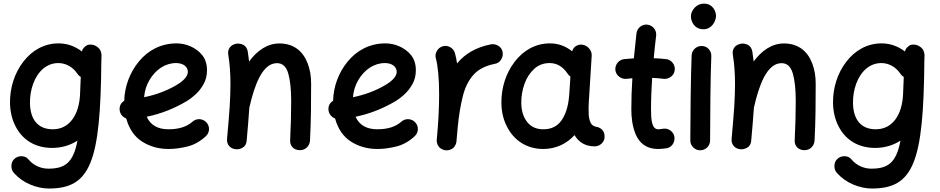

<svg xmlns="http://www.w3.org/2000/svg" viewBox="-20 -787 5267 1076"><path d="M486.3 -537.1C474.1 -537.6 463.9 -533.2 455.6 -524.9C447.3 -518.1 441.4 -509.3 439 -498.5C399.4 -528.8 355.5 -543.9 307.6 -543.9C227.5 -543.9 159.2 -504.4 110.8 -441.4C62 -378.4 34.7 -295.4 36.1 -209C37.1 -160.6 47.4 -117.2 66.9 -79.6C105.5 -3.4 176.8 42 272.5 42C325.7 42 374.5 26.9 414.1 1C390.6 126.5 342.8 158.2 250.5 158.2C212.9 158.2 169.9 143.1 138.7 105.5C129.4 94.2 117.2 88.9 101.1 88.4C85 87.9 70.8 93.3 59.6 104.5C49.3 114.7 43.9 127.4 43.9 143.1C43.5 158.2 48.3 171.9 58.6 183.1C84.5 211.4 114.7 232.9 150.4 247.6C185.5 262.2 220.2 269.5 253.9 269.5C488.8 269.5 543 118.2 547.9 -442.9L548.8 -474.1C549.3 -479 548.8 -483.9 547.4 -488.8C544.9 -506.3 534.7 -520 516.6 -529.8C510.3 -533.2 503.4 -535.6 496.1 -536.6C493.2 -537.1 490.2 -537.1 487.8 -537.1ZM275.4 -62.5C190.9 -62.5 149.9 -119.6 147.9 -207.5C147.5 -246.6 153.3 -283.2 166 -317.9C191.4 -386.7 241.2 -433.6 307.1 -433.6C350.6 -433.6 389.2 -409.7 412.1 -376C417 -367.7 423.8 -361.3 432.6 -356L428.7 -261.2C426.3 -201.2 411.6 -152.8 384.8 -116.7C357.4 -80.6 320.8 -62.5 275.4 -62.5Z M1132.8 -22.9C1144 -33.2 1150.4 -45.9 1151.4 -61.5C1151.9 -76.7 1147 -89.8 1136.7 -101.1C1116.7 -123.5 1081.1 -125.5 1058.6 -105C1026.9 -76.7 982.4 -62.5 924.3 -62.5C863.8 -62.5 823.2 -85.9 802.2 -132.8C881.3 -148.9 957 -178.7 1029.8 -222.2C1042 -229.5 1056.6 -240.7 1074.2 -256.3C1091.3 -271.5 1106.9 -291 1120.1 -314C1133.3 -336.9 1140.1 -363.3 1140.1 -393.1C1140.1 -426.8 1131.3 -455.1 1113.8 -477.5C1078.1 -522 1021 -543.9 969.7 -543.9C881.3 -543.9 809.1 -504.4 758.3 -442.4C707 -380.4 678.2 -301.8 676.3 -222.2C657.7 -210.4 648.9 -193.8 650.4 -171.9C651.9 -148.9 667.5 -130.4 687.5 -123C703.6 -64 733.4 -21 776.9 6.8C820.3 34.2 869.1 47.9 924.3 47.9C959.5 47.9 995.1 43 1031.7 33.7C1068.4 24.4 1102.1 5.4 1132.8 -22.9ZM966.8 -433.6C1004.4 -433.6 1032.7 -415 1032.7 -384.3C1032.7 -360.4 1011.2 -335.4 968.8 -310.1C914.6 -278.3 853.5 -255.4 787.6 -242.2C790.5 -277.8 800.8 -310.1 817.9 -338.9C852.1 -397 906.2 -433.6 966.8 -433.6Z M1252.4 -9.3C1249 26.4 1273.9 46.9 1300.8 49.3C1314.9 50.8 1328.6 47.4 1341.3 39.6C1354 31.7 1360.8 19 1362.3 1.5C1368.7 -70.8 1374 -131.3 1377.4 -184.6L1377.9 -186C1405.3 -306.2 1449.2 -433.1 1532.2 -433.1C1563 -433.1 1584 -414.1 1595.2 -376C1606.4 -337.4 1611.8 -285.6 1611.8 -220.7C1611.8 -152.3 1609.9 -82 1606 0.5C1604.5 29.3 1625 54.7 1660.6 54.7C1695.3 54.7 1715.8 27.8 1717.3 0.5C1723.1 -108.9 1723.6 -215.8 1723.6 -319.3C1723.6 -360.4 1717.3 -397.9 1704.1 -432.1C1678.2 -500 1626 -543.5 1545.9 -543.5C1475.6 -543.5 1419.4 -501 1376 -442.4C1374 -460.4 1371.6 -478.5 1368.7 -497.6C1365.2 -516.1 1356.9 -528.8 1342.8 -536.1C1328.6 -543 1314 -544.4 1299.8 -541C1274.9 -535.2 1253.4 -514.2 1259.3 -480.5C1267.6 -427.7 1271.5 -378.4 1271.5 -315.9C1271.5 -278.8 1270 -235.8 1267.1 -187C1263.7 -138.2 1258.8 -79.1 1252.4 -9.3Z M2303.2 -22.9C2314.5 -33.2 2320.8 -45.9 2321.8 -61.5C2322.3 -76.7 2317.4 -89.8 2307.1 -101.1C2287.1 -123.5 2251.5 -125.5 2229 -105C2197.3 -76.7 2152.8 -62.5 2094.7 -62.5C2034.2 -62.5 1993.7 -85.9 1972.7 -132.8C2051.8 -148.9 2127.4 -178.7 2200.2 -222.2C2212.4 -229.5 2227.1 -240.7 2244.6 -256.3C2261.7 -271.5 2277.3 -291 2290.5 -314C2303.7 -336.9 2310.5 -363.3 2310.5 -393.1C2310.5 -426.8 2301.8 -455.1 2284.2 -477.5C2248.5 -522 2191.4 -543.9 2140.1 -543.9C2051.8 -543.9 1979.5 -504.4 1928.7 -442.4C1877.4 -380.4 1848.6 -301.8 1846.7 -222.2C1828.1 -210.4 1819.3 -193.8 1820.8 -171.9C1822.3 -148.9 1837.9 -130.4 1857.9 -123C1874 -64 1903.8 -21 1947.3 6.8C1990.7 34.2 2039.6 47.9 2094.7 47.9C2129.9 47.9 2165.5 43 2202.1 33.7C2238.8 24.4 2272.5 5.4 2303.2 -22.9ZM2137.2 -433.6C2174.8 -433.6 2203.1 -415 2203.1 -384.3C2203.1 -360.4 2181.6 -335.4 2139.2 -310.1C2085 -278.3 2023.9 -255.4 1958 -242.2C1960.9 -277.8 1971.2 -310.1 1988.3 -338.9C2022.5 -397 2076.7 -433.6 2137.2 -433.6Z M2477.5 55.2C2482.9 55.7 2487.8 55.7 2493.2 54.7C2493.7 54.7 2493.7 54.7 2494.1 54.2H2495.1C2513.7 50.3 2526.9 39.6 2534.2 21.5C2534.2 21 2534.2 21 2534.7 20.5V19.5C2536.6 15.1 2537.6 10.3 2538.1 5.4C2540.5 -18.6 2543 -44.4 2544.9 -72.3C2551.3 -139.2 2561 -197.8 2573.7 -247.6C2585.9 -296.9 2606 -337.4 2633.8 -368.2C2661.6 -398.9 2701.2 -418.9 2752.9 -429.2C2768.1 -431.6 2779.8 -439.5 2788.1 -452.6C2796.4 -465.8 2799.3 -479.5 2796.9 -494.6C2794.4 -509.8 2786.6 -521.5 2773.4 -529.8C2760.3 -538.1 2746.6 -541 2731.4 -538.6C2645 -521.5 2584.5 -483.9 2541.5 -431.6C2538.1 -453.6 2534.2 -473.1 2529.3 -490.2C2524.9 -504.4 2516.1 -515.6 2502.4 -522.9C2488.8 -530.3 2474.6 -531.7 2460.4 -527.3C2446.3 -522.9 2435.1 -514.2 2427.7 -500.5C2420.4 -486.8 2418.5 -472.7 2422.9 -458.5C2428.2 -439.9 2432.6 -412.6 2436 -376.5C2439.5 -339.8 2440.9 -301.3 2440.9 -259.8C2440.9 -197.3 2438 -131.3 2433.6 -74.7C2431.6 -52.7 2430.2 -31.2 2428.2 -9.8C2427.7 -8.3 2427.7 -6.8 2427.7 -5.4C2427.2 0 2427.2 4.9 2428.2 10.3C2428.2 10.7 2428.2 10.7 2428.7 11.2V12.2C2432.6 30.8 2443.4 43.9 2461.4 51.3C2461.9 51.3 2461.9 51.3 2462.4 51.8H2463.4C2467.8 53.7 2472.7 54.7 2477.5 55.2Z M3312.5 33.2C3327.6 33.2 3340.8 27.8 3352.1 17.1C3363.3 5.9 3368.7 -6.8 3368.2 -22C3368.2 -54.7 3348.6 -68.4 3329.6 -74.7C3309.6 -77.1 3296.9 -85 3290.5 -98.1C3284.2 -111.3 3280.3 -126.5 3279.3 -143.6C3277.8 -163.6 3278.3 -199.7 3280.3 -227.1C3280.8 -233.4 3281.2 -239.3 3281.7 -245.6L3295.9 -474.1C3296.9 -488.8 3292.5 -502.4 3282.2 -514.6C3272 -526.9 3258.8 -534.2 3243.7 -536.6C3216.8 -540 3192.9 -524.4 3186.5 -499.5C3149.9 -528.3 3109.9 -543.9 3061.5 -543.9C2981 -543.9 2912.6 -504.4 2864.3 -440.9C2815.4 -377.4 2788.6 -294.9 2790 -209C2790.5 -160.6 2800.8 -116.7 2820.8 -78.1C2859.9 0 2932.1 47.9 3024.4 47.9C3095.2 47.9 3155.3 19 3199.7 -29.8C3222.7 9.3 3259.3 33.2 3312.5 33.2ZM3025.4 -62.5C2986.3 -62.5 2956.1 -75.7 2935.1 -102.5C2913.6 -128.9 2902.3 -164.1 2901.4 -207.5C2900.9 -246.1 2906.7 -282.2 2919.4 -316.9C2931.6 -351.6 2950.2 -379.4 2974.1 -401.4C2998 -422.9 3026.9 -433.6 3060.5 -433.6C3103 -433.6 3136.2 -411.1 3159.7 -376C3164.1 -368.7 3169.4 -362.8 3176.8 -357.9L3170.4 -261.2C3170.4 -259.8 3170.4 -257.8 3169.9 -256.3C3169.4 -254.9 3169.4 -252.9 3169.4 -251C3169.4 -248.5 3169.4 -246.1 3168.9 -243.7C3163.6 -188 3149.4 -144 3126 -111.3C3102.5 -78.6 3068.8 -62.5 3025.4 -62.5Z M3761.2 -393.6C3763.2 -408.7 3759.3 -422.4 3750 -434.6C3740.7 -446.8 3728.5 -453.6 3713.4 -455.6C3691.4 -458 3668 -460 3643.6 -460.9C3647.5 -503.4 3651.9 -544.9 3657.2 -587.4C3660.6 -617.2 3639.2 -645 3608.4 -648.9C3578.6 -652.3 3550.8 -630.9 3546.9 -600.1C3541.5 -553.7 3536.6 -506.8 3532.2 -460C3513.7 -459 3495.1 -457.5 3477.1 -455.6C3447.3 -451.7 3425.3 -424.3 3428.7 -393.6C3430.7 -378.4 3438 -366.2 3450.2 -356.9C3462.4 -347.7 3475.6 -343.8 3490.7 -345.2C3501.5 -346.7 3512.7 -347.7 3523.9 -348.6C3520 -290.5 3518.1 -232.4 3518.1 -173.3C3518.1 -134.8 3522.5 -81.1 3542.5 -34.2C3562.5 13.2 3600.6 47.9 3668.5 47.9C3682.6 47.9 3698.7 46.4 3714.8 43.9C3730 41.5 3741.7 33.7 3750.5 21C3758.8 7.8 3761.7 -5.9 3759.3 -21C3756.8 -35.6 3749 -47.4 3736.3 -56.2C3723.6 -64.9 3710 -67.9 3694.8 -65.4C3685.1 -63.5 3676.3 -62.5 3668.5 -62.5C3632.3 -62.5 3628.4 -118.2 3628.4 -173.3C3628.4 -232.4 3630.9 -292 3634.8 -350.6C3657.7 -349.6 3679.2 -347.7 3699.2 -345.2C3714.4 -343.8 3728 -347.7 3740.2 -356.9C3752.4 -366.2 3759.3 -378.4 3761.2 -393.6Z M3852.1 -694.8C3852.1 -669.9 3868.7 -623 3922.9 -623C3968.3 -623 3992.7 -668 3992.7 -698.2C3992.7 -723.1 3974.6 -766.6 3925.3 -766.6C3905.3 -766.6 3887.7 -759.3 3873.5 -744.6C3859.4 -729.5 3852.1 -712.9 3852.1 -694.8ZM3913.6 -529.3H3911.1C3883.3 -529.3 3857.4 -507.3 3856 -476.6C3851.1 -360.8 3848.6 -101.6 3848.6 0C3848.6 15.1 3854 27.8 3865.2 39.1C3876 49.8 3888.7 55.2 3903.8 55.2C3918.9 55.2 3932.1 49.8 3943.4 39.1C3954.1 27.8 3959.5 15.1 3959.5 0C3959.5 -101.1 3961.4 -360.4 3966.3 -471.7V-474.6C3966.3 -488.8 3961.4 -501 3951.7 -512.2C3941.4 -523.4 3928.7 -528.8 3913.6 -529.3Z M4080.1 -9.3C4076.7 26.4 4101.6 46.9 4128.4 49.3C4142.6 50.8 4156.2 47.4 4168.9 39.6C4181.6 31.7 4188.5 19 4189.9 1.5C4196.3 -70.8 4201.7 -131.3 4205.1 -184.6L4205.6 -186C4232.9 -306.2 4276.9 -433.1 4359.9 -433.1C4390.6 -433.1 4411.6 -414.1 4422.9 -376C4434.1 -337.4 4439.5 -285.6 4439.5 -220.7C4439.5 -152.3 4437.5 -82 4433.6 0.5C4432.1 29.3 4452.6 54.7 4488.3 54.7C4522.9 54.7 4543.5 27.8 4544.9 0.5C4550.8 -108.9 4551.3 -215.8 4551.3 -319.3C4551.3 -360.4 4544.9 -397.9 4531.7 -432.1C4505.9 -500 4453.6 -543.5 4373.5 -543.5C4303.2 -543.5 4247.1 -501 4203.6 -442.4C4201.7 -460.4 4199.2 -478.5 4196.3 -497.6C4192.9 -516.1 4184.6 -528.8 4170.4 -536.1C4156.2 -543 4141.6 -544.4 4127.4 -541C4102.5 -535.2 4081.1 -514.2 4086.9 -480.5C4095.2 -427.7 4099.1 -378.4 4099.1 -315.9C4099.1 -278.8 4097.7 -235.8 4094.7 -187C4091.3 -138.2 4086.4 -79.1 4080.1 -9.3Z M5098.6 -537.1C5086.4 -537.6 5076.2 -533.2 5067.9 -524.9C5059.6 -518.1 5053.7 -509.3 5051.3 -498.5C5011.7 -528.8 4967.8 -543.9 4919.9 -543.9C4839.8 -543.9 4771.5 -504.4 4723.1 -441.4C4674.3 -378.4 4647 -295.4 4648.4 -209C4649.4 -160.6 4659.7 -117.2 4679.2 -79.6C4717.8 -3.4 4789.1 42 4884.8 42C4938 42 4986.8 26.9 5026.4 1C5002.9 126.5 4955.1 158.2 4862.8 158.2C4825.2 158.2 4782.2 143.1 4751 105.5C4741.7 94.2 4729.5 88.9 4713.4 88.4C4697.3 87.9 4683.1 93.3 4671.9 104.5C4661.6 114.7 4656.2 127.4 4656.2 143.1C4655.8 158.2 4660.6 171.9 4670.9 183.1C4696.8 211.4 4727.1 232.9 4762.7 247.6C4797.9 262.2 4832.5 269.5 4866.2 269.5C5101.1 269.5 5155.3 118.2 5160.2 -442.9L5161.1 -474.1C5161.6 -479 5161.1 -483.9 5159.7 -488.8C5157.2 -506.3 5147 -520 5128.9 -529.8C5122.6 -533.2 5115.7 -535.6 5108.4 -536.6C5105.5 -537.1 5102.5 -537.1 5100.1 -537.1ZM4887.7 -62.5C4803.2 -62.5 4762.2 -119.6 4760.3 -207.5C4759.8 -246.6 4765.6 -283.2 4778.3 -317.9C4803.7 -386.7 4853.5 -433.6 4919.4 -433.6C4962.9 -433.6 5001.5 -409.7 5024.4 -376C5029.3 -367.7 5036.1 -361.3 5044.9 -356L5041 -261.2C5038.6 -201.2 5023.9 -152.8 4997.1 -116.7C4969.7 -80.6 4933.1 -62.5 4887.7 -62.5Z"/></svg>

Font: Mikhak SemiBold
Style: Regular
Weight: 600
Designer: Amin Abedi
Version: Version 3.2